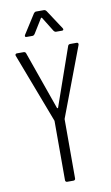

<svg xmlns="http://www.w3.org/2000/svg" viewBox="-98 -945 573 994"><g transform="rotate(-10 188.5 -448.0)"><path d="M95 -775H126C131 -775 135 -778 138 -782L185 -858C186 -860 190 -860 191 -858L238 -782C241 -778 245 -775 250 -775H281C286 -775 289 -777 289 -781C289 -783 288 -785 287 -787L220 -889C217 -893 213 -896 208 -896H166C161 -896 157 -893 154 -889L89 -787C85 -780 87 -775 95 -775ZM172 0H205C211 0 215 -4 215 -10V-320C215 -321 215 -324 216 -325L353 -688C355 -695 352 -700 345 -700H311C306 -700 301 -698 299 -692L192 -386C191 -383 187 -383 186 -386L78 -692C76 -698 71 -700 66 -700H31C26 -700 22 -697 22 -692C22 -691 22 -690 23 -688L161 -325C162 -324 162 -321 162 -320V-10C162 -4 166 0 172 0Z"/></g></svg>

Font: Barlow Condensed Light
Style: Regular
Weight: 300
Width: 3
Designer: Jeremy Tribby
Foundry: Tribby Type
Version: Version 1.422;hotconv 1.0.109;makeotfexe 2.5.65596